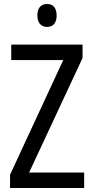

<svg xmlns="http://www.w3.org/2000/svg" viewBox="-20 -936 464 956"><path d="M215 -916C184 -916 166 -897 166 -858C166 -822 185 -802 215 -802C244 -802 262 -822 262 -858C262 -896 245 -916 215 -916ZM399 0V-77H125L391 -647V-714H36V-637H295L30 -66V0Z"/></svg>

Font: Noto Sans Ethiopic Condensed
Style: Regular
Weight: 400
Width: 3
Designer: Monotype Design Team
Foundry: Monotype Imaging Inc.
Version: Version 2.102